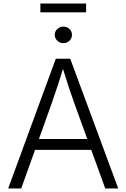

<svg xmlns="http://www.w3.org/2000/svg" viewBox="-20 -1057 709 1077"><path d="M25.9 0 293 -727.5H374L643.1 0H570.3L397.5 -476.1Q382.8 -516.1 365.5 -568.6Q348.1 -621.1 325.2 -695.8H340.8Q318.4 -620.6 300.5 -567.4Q282.7 -514.2 269.5 -476.1L99.1 0ZM150.4 -216.3V-277.3H518.6V-216.3ZM335.4 -814.9Q315.9 -814.9 301.5 -828.6Q287.1 -842.3 287.1 -861.3Q287.1 -880.9 301.5 -894.3Q315.9 -907.7 335.4 -907.7Q355.5 -907.7 369.6 -894.3Q383.8 -880.9 383.8 -861.3Q383.8 -842.3 369.6 -828.6Q355.5 -814.9 335.4 -814.9ZM462.9 -1037.1V-987.8H206.5V-1037.1Z"/></svg>

Font: Inter 16pt Light
Style: Regular
Weight: 300
Version: Version 4.001;git-66647c0bb